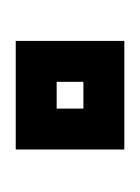

<svg xmlns="http://www.w3.org/2000/svg" viewBox="13 -191 178 244"><g transform="rotate(90 102.0 -69.0)"><path d="M170 0H32V-138H170ZM84 -52H118V-86H84Z"/></g></svg>

Font: Aurach Bi
Style: Regular
Weight: 400
Designer: Peter Wiegel
Foundry: Peter Wiegel
Version: Version 1.002